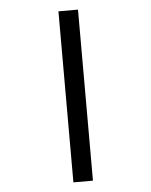

<svg xmlns="http://www.w3.org/2000/svg" viewBox="-54 -806 671 851"><g transform="rotate(-5 281.5 -380.5)"><path d="M238 0H325V-761H238Z"/></g></svg>

Font: Noto Sans Mono SemiCondensed Medium
Style: Regular
Weight: 500
Width: 4
Designer: Monotype Design Team
Foundry: Monotype Imaging Inc.
Version: Version 2.014